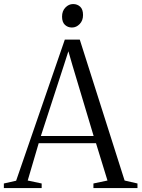

<svg xmlns="http://www.w3.org/2000/svg" viewBox="-28 -950 715 970"><path d="M53.5 -37 299.5 -750H375L601.5 -38L666.5 -23V0H444V-23L515 -38L457 -226.5H167.5L112 -38L182.5 -23V0H-8.5V-23ZM445 -263 338 -620 317.5 -691 294.5 -619.5 178.5 -263ZM335 -811Q314.5 -811 300 -824.5Q285.5 -838 285.5 -866Q285.5 -894.5 302.5 -912Q319.5 -929.5 341 -929.5H342Q362.5 -929.5 377 -916.2Q391.5 -903 391.5 -874Q391.5 -846 374.5 -828.5Q357.5 -811 336 -811Z"/></svg>

Font: Merriweather 120pt Light
Style: Regular
Weight: 300
Version: Version 2.100